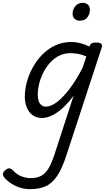

<svg xmlns="http://www.w3.org/2000/svg" viewBox="-137 -815 755 1354"><path d="M75 519Q26 519 -18.5 500Q-63 481 -96 449Q-115 430 -116.5 415Q-118 400 -98 384Q-82 370 -69 372.5Q-56 375 -41 391Q-17 416 14.5 428.5Q46 441 81 441Q125 441 154.5 424.5Q184 408 206 371Q228 334 248 272L382 -140Q342 -86 302.5 -51Q263 -16 227 0.5Q191 17 159 17Q122 17 95 -1.5Q68 -20 53 -54.5Q38 -89 38 -135Q38 -181 51.5 -233Q65 -285 92 -335.5Q119 -386 159 -427.5Q199 -469 251 -494Q303 -519 368 -519Q398 -519 430.5 -510.5Q463 -502 494 -486L495 -489Q500 -505 510 -510Q520 -515 538 -515Q569 -515 577.5 -505.5Q586 -496 579 -476L333 275Q302 372 266.5 425Q231 478 185 498.5Q139 519 75 519ZM187 -63Q222 -63 264 -94.5Q306 -126 352.5 -187Q399 -248 445 -336L472 -417Q439 -431 411.5 -435.5Q384 -440 359 -440Q313 -440 276.5 -420.5Q240 -401 212 -368.5Q184 -336 165.5 -297Q147 -258 138 -219.5Q129 -181 129 -150Q129 -123 135.5 -103.5Q142 -84 155.5 -73.5Q169 -63 187 -63ZM424 -669Q404 -669 389.5 -682Q375 -695 375 -720Q375 -747 393.5 -771Q412 -795 448 -795Q468 -795 482.5 -782.5Q497 -770 497 -744Q497 -717 479.5 -693Q462 -669 424 -669Z"/></svg>

Font: Playwrite AU VIC
Style: Regular
Weight: 400
Designer: Veronika Burian, José Scaglione
Foundry: TypeTogether
Version: Version 1.002